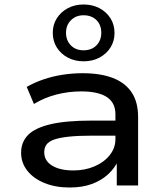

<svg xmlns="http://www.w3.org/2000/svg" viewBox="-20 -826 733 855"><path d="M290 9Q227 9 178 -11Q129 -31 101.5 -66Q74 -101 74 -146Q74 -193 104.5 -224.5Q135 -256 204 -272.5Q273 -289 389 -289H511V-222H393Q329 -222 287 -217.5Q245 -213 221 -204.5Q197 -196 187 -182Q177 -168 177 -148Q177 -110 212 -88.5Q247 -67 307 -67Q358 -67 400.5 -85Q443 -103 468.5 -135Q494 -167 494 -206V-317Q494 -369 455.5 -394Q417 -419 342 -419Q285 -419 231 -405Q177 -391 131 -363L99 -439Q132 -458 172.5 -472Q213 -486 258 -493Q303 -500 347 -500Q427 -500 482 -479Q537 -458 566 -415Q595 -372 595 -304V0H500V-111L507 -112Q491 -77 461 -49.5Q431 -22 388.5 -6.5Q346 9 290 9ZM352 -553Q313 -553 282 -569.5Q251 -586 233 -614.5Q215 -643 215 -680Q215 -716 233 -744.5Q251 -773 282 -789.5Q313 -806 352 -806Q392 -806 423 -789.5Q454 -773 472 -744.5Q490 -716 490 -679Q490 -643 472 -614.5Q454 -586 423 -569.5Q392 -553 352 -553ZM352 -602Q388 -602 409.5 -624Q431 -646 431 -680Q431 -715 409.5 -736.5Q388 -758 352 -758Q318 -758 296 -736Q274 -714 274 -680Q274 -646 295.5 -624Q317 -602 352 -602Z"/></svg>

Font: Nunito Sans 10pt Expanded Medium
Style: Regular
Weight: 500
Width: 7
Designer: Vernon Adams
Foundry: Vernon Adams
Version: Version 3.101;gftools[0.9.27]